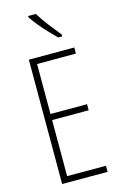

<svg xmlns="http://www.w3.org/2000/svg" viewBox="-141 -1007 666 1065"><g transform="rotate(-15 192.5 -474.5)"><path d="M338 0H77V-714H338V-679H115V-392H325V-357H115V-35H338ZM180 -949Q205 -909 233.5 -872Q262 -835 289 -802V-791H266Q247 -810 222.5 -835.5Q198 -861 175 -889Q152 -917 136 -941V-949Z"/></g></svg>

Font: Noto Sans Khmer UI ExtraCondensed ExtraLight
Style: Regular
Weight: 200
Width: 2
Designer: Danh Hong and the Monotype Design Team
Foundry: Monotype Imaging Inc.
Version: Version 2.002; ttfautohint (v1.8.4.7-5d5b)